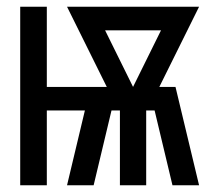

<svg xmlns="http://www.w3.org/2000/svg" viewBox="-20 -550 640 570"><path d="M40 0V-530H119V-292H297L179 -530H571L453 -292H501L571 0H492L439 -222H414V0H336V-222H311L258 0H179L232 -222H119V0ZM375 -292 458 -460H292Z"/></svg>

Font: Iosevka Curly Extended
Style: Regular
Weight: 400
Width: 7
Monospace: yes
Designer: Belleve Invis
Foundry: Belleve Invis
Version: Version 11.1.0; ttfautohint (v1.8.3)